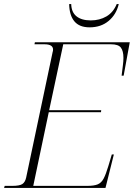

<svg xmlns="http://www.w3.org/2000/svg" viewBox="-30 -921 656 941"><path d="M-10 0 -7 -10H30Q66 -10 79.5 -19Q93 -28 98 -50L228 -666Q230 -671 230 -678Q230 -704 188 -704H139L141 -714H606L576 -550H566Q569 -576 572 -598.5Q575 -621 575 -637Q575 -671 562.5 -687.5Q550 -704 514 -704H280L211 -381H466L465 -371H209L133 -10H397Q431 -10 449 -17.5Q467 -25 478 -46Q489 -67 501 -107L518 -164H528L487 0ZM409 -787Q359 -787 334.5 -816.5Q310 -846 309 -901H319Q320 -861 345 -841Q370 -821 415 -821Q458 -821 491.5 -840.5Q525 -860 542 -901H552Q540 -850 502.5 -818.5Q465 -787 409 -787Z"/></svg>

Font: Noto Serif Display ExtraLight
Style: Italic
Weight: 200
Italic angle: -12°
Designer: Monotype Design Team
Foundry: Monotype Imaging Inc.
Version: Version 2.009